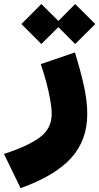

<svg xmlns="http://www.w3.org/2000/svg" viewBox="-143 -678 501 970"><path d="M-34.7 -556.6 65.9 -657.7 151.9 -572.3 236.8 -657.7 338.4 -556.6 236.8 -455.6 151.9 -541 65.9 -455.6ZM63 -354 235.4 -413.1Q261.7 -329.1 279.8 -249.3Q297.9 -169.4 297.9 -102.1Q297.9 30.3 216.3 120.4Q134.8 210.4 -39.1 272.5L-123 99.6Q-1.5 60.5 58.3 15.9Q118.2 -28.8 118.2 -102.1Q118.2 -132.3 110.6 -174.6Q103 -216.8 90.6 -263.7Q78.1 -310.5 63 -354Z"/></svg>

Font: Estedad-FD Black
Style: Regular
Weight: 900
Designer: Amin Abedi
Version: Version 7.3